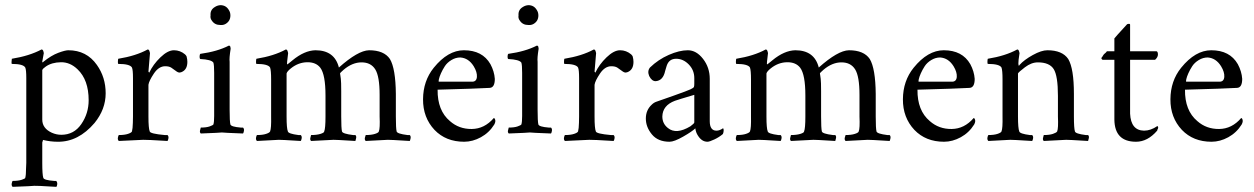

<svg xmlns="http://www.w3.org/2000/svg" viewBox="-20 -515 4865 745"><path d="M150 -309 144 -276Q144 -273 145.5 -273Q147 -273 148 -275Q179 -300 206 -310Q233 -320 245 -320Q316 -320 356 -263Q390 -215 390 -153Q390 -91 347 -38Q284 36 204 35Q176 35 147 28Q144 36 144 38V117Q144 163 148 175Q150 184 190 187Q196 187 198 187Q203 192 202 200.5Q201 209 198 210Q117 205 113 206Q109 207 29 210Q24 205 25.5 197Q27 189 29 187Q51 187 64.5 182.5Q78 178 78 175Q81 164 81 140Q81 140 82 117V-212Q82 -244 78 -253Q70 -267 26 -267Q24 -269 25 -277.5Q26 -286 26 -287Q94 -298 141 -323Q146 -323 148 -317Q150 -311 150 -309ZM281 -246Q252 -274 216.5 -273.5Q181 -273 158 -257Q146 -249 144 -243V-51Q144 -17 181 0Q199 8 218 8Q267 8 295.5 -33.5Q324 -75 324 -126Q324 -205 281 -246Z M630 32Q549 27 535.5 27.5Q522 28 441 32Q436 27 437.5 19Q439 11 441 9Q463 9 476.5 4.5Q490 0 492 -5Q495 -16 495.5 -38.5Q496 -61 496 -63V-212Q496 -244 492 -253Q484 -267 439 -267Q437 -269 437.5 -277.5Q438 -286 439 -287Q507 -298 553 -323Q558 -323 560 -316.5Q562 -310 562 -309L556 -237Q558 -234 559 -233Q574 -265 602.5 -292.5Q631 -320 655 -320Q679 -320 698 -304Q703 -299 704 -296Q707 -285 707 -275Q707 -247 688 -237Q683 -234 677 -233.5Q671 -233 662 -240Q653 -247 644.5 -252.5Q636 -258 621 -258Q596 -258 577 -229.5Q558 -201 556 -186V-63Q556 -17 561 -5Q563 4 619 9Q627 9 630 9Q635 14 633.5 22Q632 30 630 32Z M797 -455Q795 -477 814 -488Q823 -494 835 -495Q857 -495 868 -476Q874 -467 874 -455Q874 -433 855 -422Q846 -417 835 -418Q813 -418 802 -435Q795 -444 797 -455ZM923 3Q845 0 841 -1Q837 0 759 3Q754 -2 756.5 -10Q759 -18 759 -20Q781 -20 793.5 -24.5Q806 -29 808 -32Q811 -41 811 -65V-89V-232Q811 -263 808 -272Q800 -284 757 -286Q754 -289 754.5 -296.5Q755 -304 757 -306Q823 -315 868 -338Q873 -338 874 -332.5Q875 -327 875 -326Q869 -289 871 -275V-89Q871 -44 874 -32Q877 -23 914 -20Q920 -20 923 -20Q928 -15 926.5 -7Q925 1 923 3Z M1147 32Q1066 27 1062 27.5Q1058 28 977 32Q972 27 973.5 19Q975 11 977 9Q999 9 1012.5 4.5Q1026 0 1028 -5Q1033 -17 1032 -63V-207Q1032 -242 1028 -253Q1020 -267 975 -267Q973 -269 973.5 -277.5Q974 -286 975 -287Q1043 -298 1089 -323Q1094 -323 1096 -316.5Q1098 -310 1098 -309Q1092 -264 1094.5 -265Q1097 -266 1115 -281Q1161 -319 1204 -320Q1278 -320 1295 -253Q1369 -319 1412 -320Q1470 -320 1493 -286Q1515 -249 1516 -151V-63Q1516 -17 1519 -5Q1521 4 1561 9Q1567 9 1570 9Q1575 14 1573 22.5Q1571 31 1570 32Q1489 27 1485 27.5Q1481 28 1399 32Q1394 27 1396 19Q1398 11 1399 9Q1421 9 1435 4.5Q1449 0 1450 -5Q1455 -17 1453 -63V-147Q1453 -219 1436 -246Q1419 -273 1383 -273Q1347 -273 1313 -244Q1299 -232 1299.5 -229.5Q1300 -227 1300.5 -223.5Q1301 -220 1302.5 -209Q1304 -198 1304 -161V-63Q1304 -17 1307 -5Q1309 4 1350 9Q1356 9 1359 9Q1364 14 1361.5 22.5Q1359 31 1359 32Q1278 27 1274 27.5Q1270 28 1187 32Q1182 27 1184.5 19Q1187 11 1187 9Q1209 9 1223.5 4.5Q1238 0 1238 -5Q1243 -17 1243 -63V-144Q1243 -225 1223 -252Q1206 -274 1172 -273.5Q1138 -273 1109 -250Q1094 -238 1092 -230V-63Q1092 -17 1097 -5Q1099 4 1138 9Q1144 9 1147 9Q1152 14 1150.5 22Q1149 30 1147 32Z M1683 -198Q1683 -198 1812 -198Q1829 -198 1830.5 -216.5Q1832 -235 1818 -258Q1798 -290 1766 -292Q1748 -292 1731.5 -282Q1715 -272 1706 -258Q1697 -244 1691 -230.5Q1685 -217 1683 -207.5Q1681 -198 1683 -198ZM1726 -45Q1761 -14 1810.5 -14.5Q1860 -15 1896 -57Q1898 -57 1900 -54Q1905 -45 1898 -32Q1878 0 1846 17.5Q1814 35 1781 35Q1710 35 1666 -11Q1621 -59 1621.5 -130Q1622 -201 1663 -252Q1718 -320 1780 -320Q1852 -320 1883 -266Q1898 -238 1900 -209Q1900 -175 1880 -174Q1829 -171 1678 -167Q1677 -86 1726 -45Z M1992 -455Q1990 -477 2009 -488Q2018 -494 2030 -495Q2052 -495 2063 -476Q2069 -467 2069 -455Q2069 -433 2050 -422Q2041 -417 2030 -418Q2008 -418 1997 -435Q1990 -444 1992 -455ZM2118 3Q2040 0 2036 -1Q2032 0 1954 3Q1949 -2 1951.5 -10Q1954 -18 1954 -20Q1976 -20 1988.5 -24.5Q2001 -29 2003 -32Q2006 -41 2006 -65V-89V-232Q2006 -263 2003 -272Q1995 -284 1952 -286Q1949 -289 1949.5 -296.5Q1950 -304 1952 -306Q2018 -315 2063 -338Q2068 -338 2069 -332.5Q2070 -327 2070 -326Q2064 -289 2066 -275V-89Q2066 -44 2069 -32Q2072 -23 2109 -20Q2115 -20 2118 -20Q2123 -15 2121.5 -7Q2120 1 2118 3Z M2361 32Q2280 27 2266.5 27.5Q2253 28 2172 32Q2167 27 2168.5 19Q2170 11 2172 9Q2194 9 2207.5 4.5Q2221 0 2223 -5Q2226 -16 2226.5 -38.5Q2227 -61 2227 -63V-212Q2227 -244 2223 -253Q2215 -267 2170 -267Q2168 -269 2168.5 -277.5Q2169 -286 2170 -287Q2238 -298 2284 -323Q2289 -323 2291 -316.5Q2293 -310 2293 -309L2287 -237Q2289 -234 2290 -233Q2305 -265 2333.5 -292.5Q2362 -320 2386 -320Q2410 -320 2429 -304Q2434 -299 2435 -296Q2438 -285 2438 -275Q2438 -247 2419 -237Q2414 -234 2408 -233.5Q2402 -233 2393 -240Q2384 -247 2375.5 -252.5Q2367 -258 2352 -258Q2327 -258 2308 -229.5Q2289 -201 2287 -186V-63Q2287 -17 2292 -5Q2294 4 2350 9Q2358 9 2361 9Q2366 14 2364.5 22Q2363 30 2361 32Z M2572 -18Q2604 8 2659 -25Q2674 -36 2674 -40V-147Q2613 -129 2599 -124Q2551 -106 2550 -63Q2550 -35 2572 -18ZM2502 -253Q2534 -284 2575 -302Q2616 -320 2649 -320Q2682 -320 2708 -286.5Q2734 -253 2734 -209V-45Q2734 -8 2760 -8Q2772 -8 2785 -17Q2788 -17 2788 -9.5Q2788 -2 2785 5Q2771 17 2752 26Q2733 35 2725 35Q2703 35 2688 11Q2680 -1 2678 -17Q2666 -5 2631 15Q2596 35 2578 35Q2533 35 2509.5 6.5Q2486 -22 2486 -55Q2486 -88 2509 -109Q2517 -117 2527.5 -120.5Q2538 -124 2593 -143.5Q2648 -163 2659.5 -168.5Q2671 -174 2672.5 -177.5Q2674 -181 2674 -190V-212Q2674 -243 2652.5 -265Q2631 -287 2603.5 -287Q2576 -287 2567 -260Q2564 -251 2561 -240Q2553 -202 2524 -200Q2509 -200 2499 -220Q2491 -239 2502 -253Z M3009 32Q2928 27 2924 27.5Q2920 28 2839 32Q2834 27 2835.5 19Q2837 11 2839 9Q2861 9 2874.5 4.5Q2888 0 2890 -5Q2895 -17 2894 -63V-207Q2894 -242 2890 -253Q2882 -267 2837 -267Q2835 -269 2835.5 -277.5Q2836 -286 2837 -287Q2905 -298 2951 -323Q2956 -323 2958 -316.5Q2960 -310 2960 -309Q2954 -264 2956.5 -265Q2959 -266 2977 -281Q3023 -319 3066 -320Q3140 -320 3157 -253Q3231 -319 3274 -320Q3332 -320 3355 -286Q3377 -249 3378 -151V-63Q3378 -17 3381 -5Q3383 4 3423 9Q3429 9 3432 9Q3437 14 3435 22.5Q3433 31 3432 32Q3351 27 3347 27.5Q3343 28 3261 32Q3256 27 3258 19Q3260 11 3261 9Q3283 9 3297 4.5Q3311 0 3312 -5Q3317 -17 3315 -63V-147Q3315 -219 3298 -246Q3281 -273 3245 -273Q3209 -273 3175 -244Q3161 -232 3161.5 -229.5Q3162 -227 3162.5 -223.5Q3163 -220 3164.5 -209Q3166 -198 3166 -161V-63Q3166 -17 3169 -5Q3171 4 3212 9Q3218 9 3221 9Q3226 14 3223.5 22.5Q3221 31 3221 32Q3140 27 3136 27.5Q3132 28 3049 32Q3044 27 3046.5 19Q3049 11 3049 9Q3071 9 3085.5 4.5Q3100 0 3100 -5Q3105 -17 3105 -63V-144Q3105 -225 3085 -252Q3068 -274 3034 -273.5Q3000 -273 2971 -250Q2956 -238 2954 -230V-63Q2954 -17 2959 -5Q2961 4 3000 9Q3006 9 3009 9Q3014 14 3012.5 22Q3011 30 3009 32Z M3545 -198Q3545 -198 3674 -198Q3691 -198 3692.5 -216.5Q3694 -235 3680 -258Q3660 -290 3628 -292Q3610 -292 3593.5 -282Q3577 -272 3568 -258Q3559 -244 3553 -230.5Q3547 -217 3545 -207.5Q3543 -198 3545 -198ZM3588 -45Q3623 -14 3672.5 -14.5Q3722 -15 3758 -57Q3760 -57 3762 -54Q3767 -45 3760 -32Q3740 0 3708 17.5Q3676 35 3643 35Q3572 35 3528 -11Q3483 -59 3483.5 -130Q3484 -201 3525 -252Q3580 -320 3642 -320Q3714 -320 3745 -266Q3760 -238 3762 -209Q3762 -175 3742 -174Q3691 -171 3540 -167Q3539 -86 3588 -45Z M3985 32Q3904 27 3900 27.5Q3896 28 3815 32Q3810 27 3811.5 19Q3813 11 3815 9Q3837 9 3850.5 4.5Q3864 0 3866 -5Q3871 -17 3870 -63V-207Q3870 -242 3866 -253Q3858 -267 3813 -267Q3811 -269 3811.5 -277.5Q3812 -286 3813 -287Q3881 -298 3927 -323Q3932 -323 3934 -316.5Q3936 -310 3936 -309Q3931 -277 3931.5 -269Q3932 -261 3933 -260Q3935 -260 3936 -263Q3954 -283 3987.5 -301.5Q4021 -320 4044 -320Q4102 -320 4125 -286Q4147 -249 4147 -151V-63Q4147 -17 4151 -5Q4153 4 4193 9Q4199 9 4202 9Q4207 14 4204.5 22.5Q4202 31 4202 32Q4121 27 4117 27.5Q4113 28 4030 32Q4025 27 4027.5 19Q4030 11 4030 9Q4052 9 4065.5 4.5Q4079 0 4082 -5Q4087 -17 4085 -63V-143Q4085 -221 4068.5 -247Q4052 -273 4007 -273Q3982 -273 3957 -254Q3932 -235 3930 -230V-63Q3930 -17 3935 -5Q3937 4 3976 9Q3982 9 3985 9Q3990 14 3988.5 22Q3987 30 3985 32Z M4388 35Q4305 35 4304 -51V-283H4258Q4255 -285 4254 -287.5Q4253 -290 4254.5 -291.5Q4256 -293 4257 -294.5Q4258 -296 4260 -299.5Q4262 -303 4263.5 -304.5Q4265 -306 4267.5 -308Q4270 -310 4271.5 -311.5Q4273 -313 4275 -316H4304V-366Q4313 -377 4332 -397.5Q4351 -418 4352.5 -420Q4354 -422 4357 -422Q4365 -424 4365 -419V-316H4468Q4473 -314 4473 -303.5Q4473 -293 4462 -283H4365V-74Q4368 -9 4419 -8Q4445 -8 4471 -26Q4477 -21 4471 -12Q4471 -12 4471 -11L4470 -8Q4433 35 4388 35Z M4583 -198Q4583 -198 4712 -198Q4729 -198 4730.5 -216.5Q4732 -235 4718 -258Q4698 -290 4666 -292Q4648 -292 4631.5 -282Q4615 -272 4606 -258Q4597 -244 4591 -230.5Q4585 -217 4583 -207.5Q4581 -198 4583 -198ZM4626 -45Q4661 -14 4710.5 -14.5Q4760 -15 4796 -57Q4798 -57 4800 -54Q4805 -45 4798 -32Q4778 0 4746 17.5Q4714 35 4681 35Q4610 35 4566 -11Q4521 -59 4521.5 -130Q4522 -201 4563 -252Q4618 -320 4680 -320Q4752 -320 4783 -266Q4798 -238 4800 -209Q4800 -175 4780 -174Q4729 -171 4578 -167Q4577 -86 4626 -45Z"/></svg>

Font: AMoshref-Naskh
Style: Naskh
Weight: 500
Version: Version 0.001